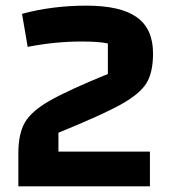

<svg xmlns="http://www.w3.org/2000/svg" viewBox="-20 -660 612 680"><path d="M45 -117Q45 -186 68 -226Q91 -266 155.5 -303Q220 -340 362 -398V-506Q333 -513 268 -513Q176 -513 78 -494L58 -611Q165 -640 286 -640Q407 -640 464.5 -599Q522 -558 522 -471Q522 -404 499 -366Q476 -328 409 -290.5Q342 -253 187 -190V-123H511V0H45Z"/></svg>

Font: Changa SemiBold
Style: Regular
Weight: 600
Designer: Eduardo Rodriguez Tunni
Foundry: Eduardo Rodriguez Tunni
Version: Version 2.002; ttfautohint (v1.5) -l 8 -r 50 -G 150 -x 14 -H